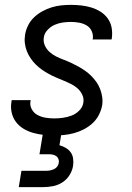

<svg xmlns="http://www.w3.org/2000/svg" viewBox="-20 -548 540 788"><path d="M203 8Q180 8 158 5.5Q136 3 115 -3Q94 -9 76 -20Q58 -31 45.5 -47.5Q33 -64 28 -85.5Q23 -107 27 -130Q27 -132 27.5 -133.5Q28 -135 28 -137H106Q106 -136 106 -135Q106 -134 105 -133Q102 -115 110.5 -99.5Q119 -84 134 -76Q149 -68 166.5 -65Q184 -62 203 -62Q220 -62 238 -64.5Q256 -67 273.5 -73.5Q291 -80 305 -94Q319 -108 322 -126Q325 -144 317.5 -159.5Q310 -175 298 -185.5Q286 -196 271 -203.5Q256 -211 240 -217.5Q224 -224 209 -230.5Q194 -237 179.5 -245Q165 -253 151.5 -262.5Q138 -272 126.5 -283.5Q115 -295 105.5 -309Q96 -323 90 -338.5Q84 -354 82 -371Q80 -388 83 -406Q86 -425 95.5 -444Q105 -463 120.5 -477.5Q136 -492 154.5 -502Q173 -512 192.5 -518Q212 -524 232 -526Q252 -528 271 -528Q293 -528 314.5 -525.5Q336 -523 355.5 -517Q375 -511 392.5 -500Q410 -489 422 -472.5Q434 -456 438 -435Q442 -414 439 -392Q439 -391 438.5 -389Q438 -387 438 -386H360Q360 -386 360 -387Q360 -388 361 -389Q363 -406 356 -421Q349 -436 335 -444Q321 -452 304.5 -455Q288 -458 271 -458Q254 -458 237 -455.5Q220 -453 204 -446Q188 -439 175 -425Q162 -411 160 -395Q157 -377 164 -361.5Q171 -346 183 -335Q195 -324 210 -316.5Q225 -309 241 -303Q257 -297 272 -290Q287 -283 301.5 -275Q316 -267 329.5 -257.5Q343 -248 354.5 -236.5Q366 -225 375.5 -211.5Q385 -198 391 -182.5Q397 -167 399.5 -149.5Q402 -132 399 -114Q395 -94 385 -75Q375 -56 359 -41.5Q343 -27 323.5 -17Q304 -7 283.5 -1.5Q263 4 243 6Q223 8 203 8ZM57 220 68 153H168Q177 153 185 151.5Q193 150 201 146.5Q209 143 214.5 136Q220 129 221 121Q223 113 220 105Q217 97 210.5 92.5Q204 88 196 86.5Q188 85 180 85H142L156 0H232L224 48Q238 52 250 59Q262 66 270 77Q278 88 280 102.5Q282 117 280 132Q277 152 265.5 170.5Q254 189 236 200.5Q218 212 197.5 216Q177 220 157 220Z"/></svg>

Font: Iosevka SS04 Oblique
Style: Regular
Weight: 400
Italic angle: -9°
Monospace: yes
Designer: Belleve Invis
Foundry: Belleve Invis
Version: Version 19.0.0; ttfautohint (v1.8.4)